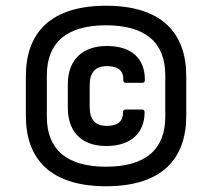

<svg xmlns="http://www.w3.org/2000/svg" viewBox="-20 -636 738 668"><path d="M349 12C542 12 628 -82 628 -233V-371C628 -522 542 -616 349 -616C156 -616 70 -522 70 -371V-233C70 -82 156 12 349 12ZM349 -56C213 -56 143 -115 143 -230V-374C143 -489 213 -548 349 -548C485 -548 555 -489 555 -374V-230C555 -115 485 -56 349 -56ZM350 -128C438 -128 483 -176 483 -245C483 -252 480 -255 474 -255H418C410 -255 408 -252 408 -244C408 -214 390 -198 351 -198C311 -198 292 -220 292 -265V-338C292 -384 311 -406 353 -406C390 -406 410 -390 409 -359C409 -351 411 -348 418 -348H475C482 -348 484 -351 484 -359C484 -433 437 -476 352 -476C266 -476 216 -427 216 -343V-261C216 -176 265 -128 350 -128Z"/></svg>

Font: Sofia Sans Cond SemiBold
Style: Regular
Weight: 600
Width: 3
Designer: Botio Nikoltchev, Ani Petrova
Foundry: lettersoup
Version: Version 4.100